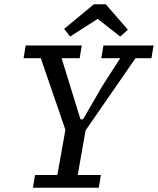

<svg xmlns="http://www.w3.org/2000/svg" viewBox="-20 -884 743 904"><path d="M457 -610 467 -670H703L693 -610H618L383 -270Q374 -218 364.5 -165.5Q355 -113 346 -60H455L445 0H135L145 -60H250L288 -273L172 -610H91L101 -670H365L355 -610H270L359 -322H371L460 -476L546 -610ZM478 -864 582 -744 546 -712 440 -795 310 -712 282 -748 422 -864Z"/></svg>

Font: Source Serif 4 Caption
Style: Italic
Weight: 400
Italic angle: -12°
Designer: Frank Grießhammer
Foundry: Adobe Systems Incorporated
Version: Version 4.004;hotconv 1.0.117;makeotfexe 2.5.65602